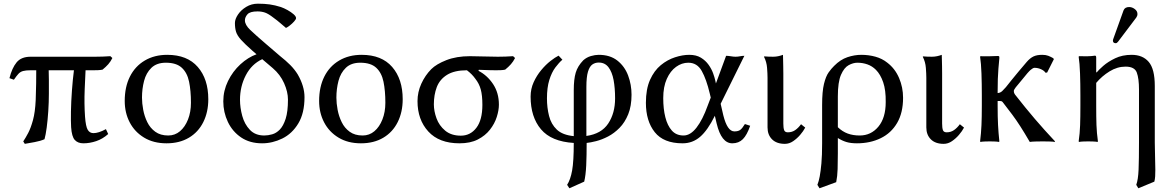

<svg xmlns="http://www.w3.org/2000/svg" viewBox="-20 -760 6309 1032"><path d="M144.5 -382.3Q118.7 -382.3 103.8 -378.2Q88.9 -374 78.9 -363Q68.8 -352.1 54.7 -331.5L30.8 -339.8Q44.4 -394.5 69.3 -424.8Q94.2 -455.1 144.5 -455.1H491.7Q532.2 -455.1 573.2 -458L584 -448.2Q574.7 -429.2 562 -414.8Q549.3 -400.4 531.2 -385.7Q519.5 -383.3 506.6 -382.8Q493.7 -382.3 481.4 -382.3H439.9Q437 -324.7 435.3 -281.7Q433.6 -238.8 434.1 -203.9Q434.6 -168.9 437 -133.3Q440.9 -79.6 451.7 -62Q462.4 -44.4 482.4 -44.4Q509.8 -44.4 549.3 -65.9L561.5 -39.6Q532.2 -13.2 497.3 -1.5Q462.4 10.3 428.2 10.3Q398.4 10.3 382.1 -7.6Q365.7 -25.4 362.3 -76.2Q360.4 -106.9 361.3 -160.6Q362.3 -214.4 366.7 -274.2Q371.1 -334 377.4 -382.3H241.7Q242.7 -356.9 242.7 -330.6Q242.7 -304.2 242.7 -279.8Q242.7 -273.4 242.7 -267.6Q242.7 -261.7 242.7 -256.8Q242.7 -210.9 239.5 -162.6Q236.3 -114.3 231 -74.2Q225.6 -34.2 219.2 -11.7Q197.3 -2 166.5 3.7Q135.7 9.3 113.3 13.2L105 0Q117.7 -19 131.6 -45.4Q145.5 -71.8 157.2 -114.3Q168.9 -156.7 171.9 -222.7Q173.8 -267.1 174.3 -311Q174.8 -355 174.8 -382.3Z M650.4 -217.3Q650.4 -292.5 678.2 -348.1Q706.1 -403.8 758.1 -434.6Q810.1 -465.3 878.9 -465.3Q986.3 -465.3 1043 -400.1Q1099.6 -335 1099.6 -226.6Q1099.6 -157.7 1072.8 -103.8Q1045.9 -49.8 995.4 -19.8Q944.8 10.3 875 10.3Q805.2 10.3 754.6 -20.3Q704.1 -50.8 677.2 -102.3Q650.4 -153.8 650.4 -217.3ZM871.6 -422.9Q822.3 -422.9 793.9 -395.5Q765.6 -368.2 754.4 -325.2Q743.2 -282.2 743.2 -235.4Q743.2 -204.6 749.8 -169.7Q756.3 -134.8 771.7 -103.3Q787.1 -71.8 814.7 -51.8Q842.3 -31.7 884.3 -31.7Q920.4 -31.7 947.5 -54.7Q974.6 -77.6 990.5 -117.7Q1006.3 -157.7 1006.3 -207.5Q1006.3 -272.5 996.3 -320.8Q986.3 -369.1 957 -396Q927.7 -422.9 871.6 -422.9Z M1358.9 -468.3 1337.9 -486.3Q1295.4 -523.9 1275.1 -546.6Q1254.9 -569.3 1248.8 -589.1Q1242.7 -608.9 1242.7 -636.2Q1242.7 -657.2 1259 -681.6Q1275.4 -706.1 1303.5 -723.1Q1331.5 -740.2 1366.2 -740.2Q1401.4 -740.2 1429.4 -736.3Q1457.5 -732.4 1489.7 -722.2Q1506.8 -716.3 1525.6 -705.8Q1544.4 -695.3 1557.9 -683.6Q1571.3 -671.9 1571.3 -662.6Q1571.3 -656.2 1560.8 -644.5Q1550.3 -632.8 1537.4 -622.8Q1524.4 -612.8 1517.1 -609.9Q1500 -624 1485.6 -636.7Q1471.2 -649.4 1450.2 -664.6Q1422.9 -686 1404.3 -692.4Q1385.7 -698.7 1364.3 -698.7Q1323.7 -698.7 1310.1 -683.1Q1296.4 -667.5 1296.4 -650.4Q1296.4 -626.5 1324.7 -599.4Q1353 -572.3 1410.6 -522.9L1486.3 -458Q1516.1 -434.6 1539.8 -410.9Q1563.5 -387.2 1580.6 -359.4Q1616.7 -296.4 1616.7 -237.8Q1616.7 -151.9 1583.5 -96.7Q1550.3 -41.5 1497.6 -15.6Q1444.8 10.3 1388.7 10.3Q1322.8 10.3 1276.1 -21.2Q1229.5 -52.7 1204.8 -104.7Q1180.2 -156.7 1180.2 -215.3Q1180.2 -272.5 1205.6 -324.5Q1231 -376.5 1272.2 -414.3Q1313.5 -452.1 1358.9 -468.3ZM1446.3 -393.6 1389.6 -441.9Q1332.5 -415.5 1301.3 -355.5Q1270 -295.4 1270 -223.6Q1270 -181.2 1282.2 -136.7Q1294.4 -92.3 1323.2 -62Q1352.1 -31.7 1400.4 -31.7Q1420.9 -31.7 1443.1 -38.1Q1465.3 -44.4 1484.1 -63.7Q1502.9 -83 1515.4 -121.6Q1527.8 -160.2 1527.8 -224.6Q1527.8 -266.1 1507.1 -312.7Q1486.3 -359.4 1446.3 -393.6Z M1695.3 -217.3Q1695.3 -292.5 1723.1 -348.1Q1751 -403.8 1803 -434.6Q1855 -465.3 1923.8 -465.3Q2031.2 -465.3 2087.9 -400.1Q2144.5 -335 2144.5 -226.6Q2144.5 -157.7 2117.7 -103.8Q2090.8 -49.8 2040.3 -19.8Q1989.7 10.3 1919.9 10.3Q1850.1 10.3 1799.6 -20.3Q1749 -50.8 1722.2 -102.3Q1695.3 -153.8 1695.3 -217.3ZM1916.5 -422.9Q1867.2 -422.9 1838.9 -395.5Q1810.5 -368.2 1799.3 -325.2Q1788.1 -282.2 1788.1 -235.4Q1788.1 -204.6 1794.7 -169.7Q1801.3 -134.8 1816.7 -103.3Q1832 -71.8 1859.6 -51.8Q1887.2 -31.7 1929.2 -31.7Q1965.3 -31.7 1992.4 -54.7Q2019.5 -77.6 2035.4 -117.7Q2051.3 -157.7 2051.3 -207.5Q2051.3 -272.5 2041.3 -320.8Q2031.2 -369.1 2002 -396Q1972.7 -422.9 1916.5 -422.9Z M2695.3 -385.7Q2684.1 -383.3 2671.1 -382.8Q2658.2 -382.3 2645.5 -382.3Q2632.8 -382.3 2613.3 -382.8Q2593.8 -383.3 2576.9 -384Q2560.1 -384.8 2553.7 -384.8L2551.8 -379.4Q2599.1 -355 2630.4 -307.9Q2661.6 -260.7 2661.6 -197.3Q2661.6 -167.5 2650.1 -131.3Q2638.7 -95.2 2613.5 -63Q2588.4 -30.8 2548.3 -10.3Q2508.3 10.3 2449.7 10.3Q2340.3 10.3 2282.2 -53.2Q2224.1 -116.7 2224.1 -216.3Q2224.1 -265.1 2244.6 -310.1Q2265.1 -355 2297.9 -388.2Q2325.2 -415.5 2379.4 -436.8Q2433.6 -458 2505.9 -458Q2543 -458 2581.1 -456.5Q2619.1 -455.1 2656.2 -455.1Q2696.3 -455.1 2737.8 -458L2748.5 -448.2Q2738.8 -429.2 2726.1 -414.8Q2713.4 -400.4 2695.3 -385.7ZM2457 -30.8Q2508.3 -30.8 2540.5 -73Q2572.8 -115.2 2572.8 -196.3Q2572.8 -247.1 2564.2 -278.8Q2555.7 -310.5 2534.7 -336.9Q2517.6 -361.3 2489.7 -382.3Q2422.4 -382.3 2382.8 -357.7Q2343.3 -333 2327.6 -291.5Q2312 -250 2312 -199.2Q2312 -163.1 2326.2 -124Q2340.3 -85 2372.8 -57.9Q2405.3 -30.8 2457 -30.8Z M3133.3 8.3Q3133.3 76.2 3130.9 129.2Q3128.4 182.1 3120.1 216.3L3040.5 252L3028.3 233.4Q3046.4 205.6 3055.2 156.2Q3064 106.9 3064 8.3Q2943.4 1 2887.7 -65.2Q2832 -131.3 2832 -240.7Q2832 -282.2 2848.4 -318.1Q2864.7 -354 2889.2 -383.3Q2913.6 -412.6 2939 -432.4Q2964.4 -452.1 2982.4 -460.9L3002.9 -439Q2984.9 -423.8 2965.1 -397.5Q2945.3 -371.1 2932.6 -330.3Q2919.9 -289.6 2919.9 -231Q2919.9 -181.2 2931.2 -136.7Q2942.4 -92.3 2973.1 -63.2Q3003.9 -34.2 3064 -28.3V-275.4Q3064 -334 3074.5 -369.4Q3085 -404.8 3115.2 -436Q3133.3 -452.1 3156 -458.7Q3178.7 -465.3 3198.2 -465.3Q3258.8 -465.3 3298.1 -434.6Q3337.4 -403.8 3356 -354.5Q3374.5 -305.2 3374.5 -251Q3374.5 -189.9 3356.7 -146Q3338.9 -102.1 3310.1 -72.8Q3281.2 -43.5 3248.3 -26.4Q3215.3 -9.3 3184.6 -1.5Q3153.8 6.3 3133.3 8.3ZM3286.1 -231Q3286.1 -286.1 3278.1 -329.6Q3270 -373 3250.7 -398.4Q3231.4 -423.8 3198.2 -423.8Q3178.7 -423.8 3163.8 -413.3Q3148.9 -402.8 3140.4 -374.8Q3131.8 -346.7 3131.8 -292.5V-29.3Q3212.4 -40.5 3249.3 -96.2Q3286.1 -151.9 3286.1 -231Z M3853.5 -202.1 3867.7 -140.6Q3889.2 -53.7 3927.2 -53.7Q3947.8 -53.7 3958.7 -61.8Q3969.7 -69.8 3983.9 -93.3L4012.2 -84Q3995.1 -34.2 3972.9 -12Q3950.7 10.3 3916 10.3Q3857.4 10.3 3832 -96.2L3822.3 -137.7Q3783.7 -59.6 3743.2 -24.7Q3702.6 10.3 3648.9 10.3Q3546.9 10.3 3499.3 -49.6Q3451.7 -109.4 3451.7 -207.5Q3451.7 -281.2 3473.9 -330.8Q3496.1 -380.4 3531.7 -409.7Q3567.4 -439 3608.2 -452.1Q3648.9 -465.3 3684.6 -465.3Q3722.2 -465.3 3747.3 -450Q3772.5 -434.6 3788.6 -411.9Q3804.7 -389.2 3813 -366Q3821.3 -342.8 3824.7 -327.1Q3828.1 -311.5 3828.1 -311.5L3882.8 -460Q3895 -460 3908.7 -457.5Q3922.4 -455.1 3933.6 -455.1Q3945.3 -455.1 3957.5 -457.5Q3969.7 -460 3981 -460ZM3800.3 -235.4 3794.9 -257.8Q3776.9 -334 3752 -378.4Q3727.1 -422.9 3679.7 -422.9Q3644.5 -422.9 3613.8 -400.6Q3583 -378.4 3564 -335.9Q3544.9 -293.5 3544.9 -232.4Q3544.9 -174.8 3556.2 -129.9Q3567.4 -85 3591.1 -58.3Q3614.7 -31.7 3654.3 -31.7Q3690.9 -31.7 3723.9 -74.2Q3756.8 -116.7 3783.7 -191.9Z M4105.5 -341.3Q4105.5 -363.3 4103 -395.3Q4100.6 -427.2 4086.4 -455.1L4088.4 -457Q4094.2 -456.1 4110.1 -455.6Q4126 -455.1 4135.3 -455.1Q4149.9 -455.1 4163.3 -458Q4176.8 -460.9 4188.5 -465.3Q4188.5 -465.3 4189 -446.8Q4189.5 -428.2 4189.9 -404.3Q4190.4 -380.4 4190.4 -363.3V-96.2Q4190.4 -72.8 4194.6 -60.8Q4198.7 -48.8 4214.8 -48.8Q4237.3 -48.8 4254.4 -60.8Q4271.5 -72.8 4285.6 -92.3L4308.1 -74.2Q4297.9 -54.7 4280.8 -34.9Q4263.7 -15.1 4242.9 -1Q4222.2 13.2 4198.7 13.2Q4154.3 13.2 4129.9 -11Q4105.5 -35.2 4105.5 -75.2Z M4474.6 219.2 4384.8 252 4373.5 233.4Q4380.9 215.3 4386 188.2Q4391.1 161.1 4395 118.7Q4398.9 76.2 4398.9 10.3V-195.3Q4398.9 -268.1 4408.9 -309.1Q4418.9 -350.1 4434.1 -371.1Q4449.2 -392.1 4463.4 -405.8Q4497.1 -439.9 4534.9 -452.6Q4572.8 -465.3 4609.4 -465.3Q4648.9 -465.3 4685.3 -455.3Q4721.7 -445.3 4749.5 -422.9Q4791 -391.1 4812.5 -340.8Q4834 -290.5 4834 -234.4Q4834 -153.8 4802 -99.1Q4770 -44.4 4713.6 -17.1Q4657.2 10.3 4585.9 10.3Q4552.2 10.3 4529.1 3.2Q4505.9 -3.9 4483.4 -18.1V64.9Q4483.4 110.4 4482.2 148.9Q4481 187.5 4474.6 219.2ZM4740.7 -210.9Q4741.7 -275.4 4727.1 -317.9Q4712.4 -360.4 4688 -384.8Q4668 -404.8 4642.6 -413.8Q4617.2 -422.9 4588.4 -422.9Q4565.9 -422.9 4541.5 -409.7Q4517.1 -396.5 4500.2 -357.7Q4483.4 -318.8 4483.4 -241.7V-76.2Q4507.8 -52.7 4536.4 -42.2Q4564.9 -31.7 4601.1 -31.7Q4661.6 -31.7 4701.2 -79.1Q4740.7 -126.5 4740.7 -210.9Z M4959 -341.3Q4959 -363.3 4956.5 -395.3Q4954.1 -427.2 4939.9 -455.1L4941.9 -457Q4947.8 -456.1 4963.6 -455.6Q4979.5 -455.1 4988.8 -455.1Q5003.4 -455.1 5016.8 -458Q5030.3 -460.9 5042 -465.3Q5042 -465.3 5042.5 -446.8Q5043 -428.2 5043.5 -404.3Q5043.9 -380.4 5043.9 -363.3V-96.2Q5043.9 -72.8 5048.1 -60.8Q5052.2 -48.8 5068.4 -48.8Q5090.8 -48.8 5107.9 -60.8Q5125 -72.8 5139.2 -92.3L5161.6 -74.2Q5151.4 -54.7 5134.3 -34.9Q5117.2 -15.1 5096.4 -1Q5075.7 13.2 5052.2 13.2Q5007.8 13.2 4983.4 -11Q4959 -35.2 4959 -75.2Z M5257.3 -249Q5257.3 -308.6 5255.4 -364.7Q5253.4 -420.9 5248 -455.1L5250 -458Q5266.6 -457 5295.4 -457.5Q5324.2 -458 5342.3 -459Q5348.6 -459 5350.1 -457.5Q5351.6 -456.1 5351.6 -448.2Q5348.6 -416.5 5346.4 -389.9Q5344.2 -363.3 5343.3 -335Q5342.3 -306.6 5342.3 -266.1V-259.8Q5356.9 -260.7 5367.4 -271Q5377.9 -281.2 5386.7 -291.5Q5398.4 -306.6 5414.8 -326.7Q5431.2 -346.7 5443.8 -362.1Q5456.5 -377.4 5456.5 -377.4Q5481.9 -407.7 5499 -427.5Q5516.1 -447.3 5534.4 -456.3Q5552.7 -465.3 5582 -465.3Q5601.1 -465.3 5614.3 -460.2Q5627.4 -455.1 5641.1 -447.3L5644.5 -441.9L5608.4 -370.1L5599.6 -369.1Q5592.3 -380.4 5575.4 -387.9Q5558.6 -395.5 5540.5 -395.5Q5532.7 -395.5 5519.5 -384.3Q5506.3 -373 5477.1 -335.9L5439.5 -290.5Q5437.5 -287.1 5433.3 -281.2Q5429.2 -275.4 5429.2 -271Q5429.2 -267.1 5430.2 -262.9Q5431.2 -258.8 5435.5 -252Q5491.7 -180.2 5542 -121.3Q5592.3 -62.5 5650.9 0L5648.9 2.9Q5641.1 1 5619.9 0.5Q5598.6 0 5585 0Q5571.3 0 5548.8 0.5Q5526.4 1 5515.1 2.9Q5486.3 -46.4 5464.6 -80.3Q5442.9 -114.3 5420.7 -144Q5398.4 -173.8 5369.6 -210.9Q5366.7 -214.4 5363.5 -215.8Q5360.4 -217.3 5342.3 -217.3V-190.9Q5342.3 -130.4 5344.5 -87.9Q5346.7 -45.4 5351.6 0L5349.6 2.9Q5340.3 1 5324.7 0.5Q5309.1 0 5299.8 0Q5290 0 5274.7 0.5Q5259.3 1 5250 2.9L5248 0Q5253.4 -43.5 5255.4 -87.4Q5257.3 -131.3 5257.3 -190.9Z M5874 -370.1Q5884.3 -383.3 5909.9 -405.8Q5935.5 -428.2 5974.1 -446.8Q6012.7 -465.3 6062.5 -465.3Q6122.1 -465.3 6154.5 -427.2Q6187 -389.2 6187 -297.9V6.3Q6187 46.4 6188.5 84.2Q6189.9 122.1 6189.9 152.8Q6189.9 171.9 6189 187.7Q6188 203.6 6184.6 216.3L6098.6 252L6087.4 233.4Q6097.7 205.6 6099.9 150.9Q6102.1 96.2 6102.1 6.3V-278.8Q6102.1 -337.9 6090.3 -369.9Q6078.6 -401.9 6029.8 -401.9Q5985.4 -401.9 5944.1 -376.5Q5902.8 -351.1 5872.1 -314.5V-190.9Q5872.1 -130.4 5873.5 -87.9Q5875 -45.4 5881.3 0L5879.4 2.9Q5870.1 1 5854.5 0.5Q5838.9 0 5829.6 0Q5819.8 0 5804.4 0.5Q5789.1 1 5779.8 2.9L5777.8 0Q5784.2 -43.5 5785.6 -87.4Q5787.1 -131.3 5787.1 -190.9V-249Q5787.1 -308.6 5785.2 -364.7Q5783.2 -420.9 5777.8 -455.1L5779.8 -458Q5797.4 -457 5823 -457.5Q5848.6 -458 5865.7 -460.9Q5872.1 -460.9 5872.1 -450.2V-373ZM6049.3 -722.2Q6064.9 -722.2 6079.3 -711.4Q6093.8 -700.7 6093.8 -684.6Q6093.8 -674.3 6087.4 -665.5L5989.7 -536.1Q5983.4 -527.8 5977.1 -527.8Q5961.9 -527.8 5961.9 -542Q5961.9 -545.9 5964.4 -552.2L6019 -704.1Q6025.9 -722.2 6049.3 -722.2Z"/></svg>

Font: Kurinto Seri
Style: Regular
Weight: 400
Designer: Kurinto was developed by Clint Goss from a range of fonts that are compatible with the SIL Open Font License Version 1.1
Foundry: Clinton F. Goss
Version: Version 2.196; July 25, 2020